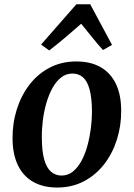

<svg xmlns="http://www.w3.org/2000/svg" viewBox="-20 -848 614 881"><path d="M330 -566Q396 -566 441.8 -539.8Q487.5 -513.5 511.8 -463.2Q536 -413 536 -340Q536.5 -270.5 516.2 -207Q496 -143.5 457.8 -94.2Q419.5 -45 365 -16.2Q310.5 12.5 242.5 12.5Q177.5 12.5 131.8 -13.8Q86 -40 62 -90.2Q38 -140.5 37.5 -212Q37 -282.5 57.2 -346.5Q77.5 -410.5 115.5 -459.8Q153.5 -509 207.8 -537.5Q262 -566 330 -566ZM312.5 -510.5Q283 -510.5 260 -492.2Q237 -474 220.2 -443.2Q203.5 -412.5 192.5 -374.2Q181.5 -336 176.5 -295.2Q171.5 -254.5 172 -217Q172 -154 183 -115.8Q194 -77.5 214.2 -60Q234.5 -42.5 262.5 -42.5Q292 -42.5 314.5 -60.8Q337 -79 353.8 -109.8Q370.5 -140.5 381 -179Q391.5 -217.5 396.8 -258.2Q402 -299 402 -336.5Q401.5 -399.5 391 -437.8Q380.5 -476 360.8 -493.2Q341 -510.5 312.5 -510.5ZM206 -616.5 168.5 -643.5 330.5 -828.5H394L494 -642L452.5 -618.5Q427 -646.5 402.5 -677.2Q378 -708 352.5 -739Q317.5 -708 280.5 -676.8Q243.5 -645.5 206 -616.5Z"/></svg>

Font: Merriweather 24pt SemiBold
Style: Italic
Weight: 600
Italic angle: -7.8°
Version: Version 2.101